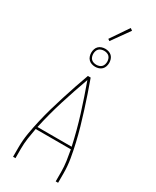

<svg xmlns="http://www.w3.org/2000/svg" viewBox="-285 -1240 1071 1314"><g transform="rotate(30 250.0 -583.0)"><path d="M72 0V-74Q72 -131 81.5 -187Q91 -243 104 -299Q117 -355 132.5 -409.5Q148 -464 165.5 -518.5Q183 -573 201 -627Q219 -681 239 -735H261Q281 -681 299 -627Q317 -573 334.5 -518.5Q352 -464 367.5 -409.5Q383 -355 396 -299Q409 -243 418.5 -187Q428 -131 428 -74V0H409V-74Q409 -116 403 -158Q397 -200 389 -242H111Q103 -200 97 -158Q91 -116 91 -74V0ZM115 -260H385Q360 -375 325 -487Q290 -599 250 -709Q210 -599 175 -487Q140 -375 115 -260ZM250 -814Q236 -814 222 -818.5Q208 -823 198 -833Q188 -843 183.5 -857Q179 -871 179 -885Q179 -899 183.5 -913Q188 -927 198 -937Q208 -947 222 -951.5Q236 -956 250 -956Q264 -956 278 -951.5Q292 -947 302 -937Q312 -927 316.5 -913Q321 -899 321 -885Q321 -871 316.5 -857Q312 -843 302 -833Q292 -823 278 -818.5Q264 -814 250 -814ZM250 -830Q261 -830 272 -833.5Q283 -837 290.5 -844.5Q298 -852 301.5 -863Q305 -874 305 -885Q305 -896 301.5 -907Q298 -918 290.5 -925.5Q283 -933 272 -936.5Q261 -940 250 -940Q239 -940 228 -936.5Q217 -933 209.5 -925.5Q202 -918 198.5 -907Q195 -896 195 -885Q195 -874 198.5 -863Q202 -852 209.5 -844.5Q217 -837 228 -833.5Q239 -830 250 -830ZM247 -1015 233 -1025 329 -1166 346 -1154Z"/></g></svg>

Font: Iosevka Curly Thin
Style: Regular
Weight: 100
Monospace: yes
Designer: Belleve Invis
Foundry: Belleve Invis
Version: Version 22.1.2; ttfautohint (v1.8.4)